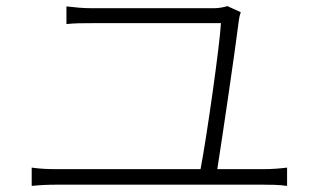

<svg xmlns="http://www.w3.org/2000/svg" viewBox="-20 -679 1040 630"><path d="M693 -124C709 -225 752 -517 764 -614C765 -621 767 -631 770 -639L726 -659C718 -656 699 -652 682 -652H282C250 -652 226 -655 198 -658V-600C226 -603 248 -603 283 -603H705C701 -530 658 -227 638 -124H165C138 -124 112 -125 84 -129V-69C113 -72 138 -73 165 -73H845C864 -73 895 -73 922 -69V-129C897 -126 872 -124 845 -124Z"/></svg>

Font: Spoqa Han Sans Neo Light
Style: Regular
Weight: 300
Designer: [Spoqa Han Sans Neo] Dong-huui Kim  Younghwa Kang  Yujin Lee  [Noto Sans] Ryoko NISHIZUKA  (kana & ideographs); Paul D. 
Foundry: Spoqa (http://www.spoqa-han-sans.com)
Version: Version 1.000